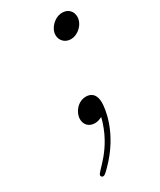

<svg xmlns="http://www.w3.org/2000/svg" viewBox="-164 -487 613 736"><g transform="rotate(-30 143.0 -119.0)"><path d="M57 183C57 188 61 192 66 192C72 192 76 189 94 171C194 71 203 -33 203 -55C203 -98 178 -106 161 -106C124 -106 98 -71 98 -42C98 -18 114 0 141 0C153 0 163 -4 173 -9C141 118 57 167 57 183ZM178 -368C178 -344 196 -325 222 -325C254 -325 286 -355 286 -388C286 -412 269 -430 243 -430C209 -430 178 -398 178 -368Z"/></g></svg>

Font: CMU Serif
Style: Italic
Weight: 500
Italic angle: -14.04°
Version: Version 0.7.0